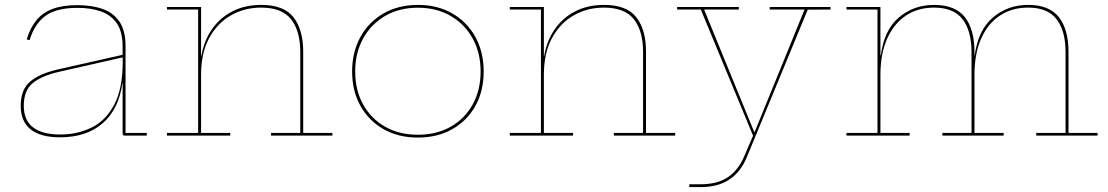

<svg xmlns="http://www.w3.org/2000/svg" viewBox="-20 -553 4520 783"><path d="M488.5 0Q484 0 482 -2.2Q480 -4.5 480 -9V-236.5L481 -245L480.5 -302L480 -324.5V-364.5Q480 -423 456.8 -457.2Q433.5 -491.5 392.2 -506.2Q351 -521 296 -521Q210 -521 165.5 -488.5Q121 -456 100.5 -389L89 -392.5Q103 -439.5 128.5 -470.5Q154 -501.5 194.8 -516.8Q235.5 -532 296 -532Q355 -532 399.2 -516.2Q443.5 -500.5 467.8 -463.8Q492 -427 492 -364.5V-11H578.5V0ZM224.5 7Q146 7 105.2 -25.2Q64.5 -57.5 64.5 -121.5Q64.5 -189 104.2 -221.5Q144 -254 221 -271L484.5 -330.5V-320L222.5 -260.5Q151 -244.5 114 -214.5Q77 -184.5 77 -121.5Q77 -62.5 114.8 -33.5Q152.5 -4.5 226 -4.5Q295.5 -4.5 353.5 -32.8Q411.5 -61 446 -126.5Q480.5 -192 480.5 -302L484.5 -214.5H479Q465 -108.5 399.2 -50.8Q333.5 7 224.5 7Z M800 -11H919V0H661V-11H788V-514H661V-524.5H800ZM1204.5 -11V-342Q1204.5 -426.5 1167.2 -474.2Q1130 -522 1045 -522Q977.5 -522 922 -490.5Q866.5 -459 833.2 -398Q800 -337 800 -248L794.5 -325.5H801.5Q811.5 -385.5 843.5 -432.5Q875.5 -479.5 926.8 -506.2Q978 -533 1045.5 -533Q1138 -533 1177.2 -482.2Q1216.5 -431.5 1216.5 -342.5V-11H1335.5V0H1085.5V-11Z M1684 8Q1604.5 8 1544.2 -26.2Q1484 -60.5 1450 -121.2Q1416 -182 1416 -261.5Q1416 -340.5 1449.8 -402Q1483.5 -463.5 1544 -498.2Q1604.5 -533 1684.5 -533Q1764 -533 1824.5 -498.2Q1885 -463.5 1918.8 -402Q1952.5 -340.5 1952.5 -261.5Q1952.5 -182 1918.8 -121.2Q1885 -60.5 1824.5 -26.2Q1764 8 1684 8ZM1684 -3.5Q1760.5 -3.5 1818 -36.2Q1875.5 -69 1907.8 -127.2Q1940 -185.5 1940 -261.5Q1940 -337 1907.8 -395.8Q1875.5 -454.5 1818 -488Q1760.5 -521.5 1684 -521.5Q1608 -521.5 1550.5 -488Q1493 -454.5 1460.8 -395.8Q1428.5 -337 1428.5 -261.5Q1428.5 -185.5 1460.8 -127.2Q1493 -69 1550.5 -36.2Q1608 -3.5 1684 -3.5Z M2198 -11H2317V0H2059V-11H2186V-514H2059V-524.5H2198ZM2602.5 -11V-342Q2602.5 -426.5 2565.2 -474.2Q2528 -522 2443 -522Q2375.5 -522 2320 -490.5Q2264.5 -459 2231.2 -398Q2198 -337 2198 -248L2192.5 -325.5H2199.5Q2209.5 -385.5 2241.5 -432.5Q2273.5 -479.5 2324.8 -506.2Q2376 -533 2443.5 -533Q2536 -533 2575.2 -482.2Q2614.5 -431.5 2614.5 -342.5V-11H2733.5V0H2483.5V-11Z M3119 -524.5H3367V-514L3274 -513.5L3026 87Q3002 146.5 2955.8 178.2Q2909.5 210 2836.5 210H2791V198.5H2836.5Q2905.5 198.5 2948.2 169.8Q2991 141 3015 84.5L3054 -6.5L3053 5L2838 -514H2741.5V-524.5H2993V-514H2851.5L3061 -2L3049.5 -14.5H3061.5L3054 -6L3261 -514H3119Z M4206 0V-11H4325.5V-340Q4325.5 -427 4289 -474.5Q4252.5 -522 4172.5 -522Q4107 -522 4057.8 -489.5Q4008.5 -457 3981.2 -395.5Q3954 -334 3954 -248L3947.5 -327.5H3955Q3969.5 -431.5 4029.8 -482.2Q4090 -533 4173 -533Q4259 -533 4298.2 -483Q4337.5 -433 4337.5 -341.5V-11H4456V0ZM3432 0V-11H3558.5V-514H3432V-524.5H3570.5V-11H3689.5V0ZM3823 0V-11H3942V-340Q3942 -427 3905.5 -474.5Q3869 -522 3789 -522Q3723.5 -522 3674.5 -489.5Q3625.5 -457 3598 -395.5Q3570.5 -334 3570.5 -248L3564.5 -327.5H3572Q3586 -431.5 3646.2 -482.2Q3706.5 -533 3789.5 -533Q3875.5 -533 3914.8 -483Q3954 -433 3954 -341.5V-11H4073V0Z"/></svg>

Font: Hepta Slab ExtraLight Thin
Style: Regular
Weight: 250
Version: Version 1.102